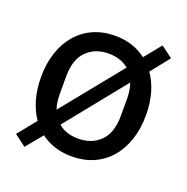

<svg xmlns="http://www.w3.org/2000/svg" viewBox="-111 -665 791 811"><g transform="rotate(20 284.0 -259.0)"><path d="M31 3 98 -80Q74 -115 61 -160Q48 -205 48 -259Q48 -321 65 -371Q82 -421 113 -456.5Q144 -492 187.5 -511Q231 -530 284 -530Q365 -530 424 -485L485 -560L537 -521L470 -437Q494 -403 507 -358Q520 -313 520 -259Q520 -197 503 -147Q486 -97 455 -61.5Q424 -26 380.5 -7Q337 12 284 12Q202 12 144 -32L83 42ZM284 -68Q345 -68 383 -106Q421 -144 421 -220V-298Q421 -335 410 -366L194 -98Q228 -68 284 -68ZM147 -220Q147 -179 157 -152L374 -420Q338 -450 284 -450Q223 -450 185 -412Q147 -374 147 -298Z"/></g></svg>

Font: IBM Plex Sans Text
Style: Regular
Weight: 450
Designer: Mike Abbink, Paul van der Laan, Pieter van Rosmalen
Foundry: Bold Monday
Version: Version 3.005